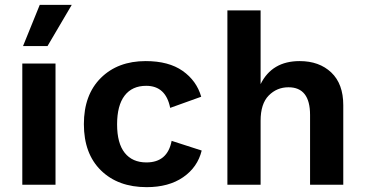

<svg xmlns="http://www.w3.org/2000/svg" viewBox="-20 -762 1505 792"><path d="M144 -742H276L176 -572H75ZM209 -500V0H72V-500Z M581 -510Q676 -510 733.5 -469.5Q791 -429 810 -363L682 -317Q664 -408 583 -408Q525 -408 494 -367.5Q463 -327 463 -249Q463 -171 494.5 -131.5Q526 -92 584 -92Q671 -92 688 -181L812 -141Q795 -72 735.5 -31Q676 10 585 10Q467 10 396.5 -59Q326 -128 326 -250Q326 -371 396 -440.5Q466 -510 581 -510Z M918 0V-719H1055V-415Q1102 -510 1216 -510Q1297 -510 1346.5 -463Q1396 -416 1396 -328V0H1259V-288Q1259 -402 1170 -402Q1122 -402 1088.5 -368Q1055 -334 1055 -264V0Z"/></svg>

Font: Elaine Sans SemiBold
Style: Regular
Weight: 600
Designer: Wei Huang
Foundry: Wei Huang
Version: Version 2.001;December 24, 2019;FontCreator 12.0.0.2547 64-b